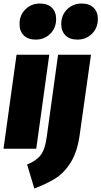

<svg xmlns="http://www.w3.org/2000/svg" viewBox="-32 -845 576 1091"><path d="M248 -534 174 0H-12L62 -534ZM79 -708Q79 -759 112.5 -792Q146 -825 195 -825Q239 -825 263 -801Q287 -777 287 -737Q287 -686 253.5 -653Q220 -620 171 -620Q127 -620 103 -644Q79 -668 79 -708ZM122 90Q174 69 199 36.5Q224 4 233 -63L298 -534H485L420 -73Q406 21 369 79.5Q332 138 282.5 169Q233 200 163 226ZM316 -708Q316 -759 349.5 -792Q383 -825 432 -825Q476 -825 500 -801Q524 -777 524 -737Q524 -686 490.5 -653Q457 -620 408 -620Q364 -620 340 -644Q316 -668 316 -708Z"/></svg>

Font: Fira Sans Extra Condensed Black
Style: Italic
Weight: 900
Width: 3
Italic angle: -8°
Designer: Carrois Corporate & Edenspiekermann AG
Foundry: Carrois Corporate GbR & Edenspiekermann AG
Version: Version 4.203